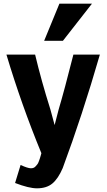

<svg xmlns="http://www.w3.org/2000/svg" viewBox="-20 -836 580 1044"><path d="M523 -539Q427 -207 321 78Q296 136 264.5 162Q233 188 181 188Q137 188 62 159L92 61Q131 79 148 79Q156 79 162.5 76.5Q169 74 174 68Q179 62 183 57.5Q187 53 190.5 43Q194 33 196 28Q198 23 201 11.5Q204 0 205 -3Q96 -268 15 -539H171Q205 -396 254 -241L277 -156L299 -241Q329 -341 379 -539ZM322 -614H220L303 -816H480Z"/></svg>

Font: Repo
Style: Bold
Weight: 700
Designer: Stefan Peev
Foundry: Context Ltd
Version: Version 001.000